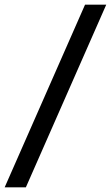

<svg xmlns="http://www.w3.org/2000/svg" viewBox="-75 -755 476 824"><path d="M-55 49 290 -735H381L36 49Z"/></svg>

Font: Archivo Variable SemiBold
Style: Italic
Weight: 600
Italic angle: -10°
Designer: Hector Gatti
Foundry: Omnibus-Type
Version: Version 2.001